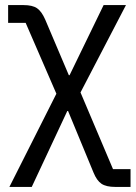

<svg xmlns="http://www.w3.org/2000/svg" viewBox="-20 -536 536 756"><path d="M72 -516Q108 -516 126 -503.5Q144 -491 158 -459L251 -240H254L388 -516H476L297 -172L425 130H494V200H434Q398 200 379.5 187.5Q361 175 348 143L248 -99H245L105 200H17L202 -167L81 -446H12V-516Z"/></svg>

Font: Aneliza
Style: Regular
Weight: 400
Designer: Mike Abbink, Paul van der Laan, Pieter van Rosmalen
Foundry: Bold Monday
Version: Version 3.001;September 8, 2019;FontCreator 11.5.0.2425 64-b